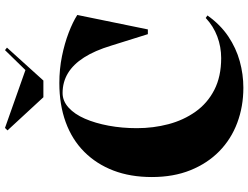

<svg xmlns="http://www.w3.org/2000/svg" viewBox="-133 -848 996 770"><g transform="rotate(-90 365.0 -463.0)"><path d="M688 -129Q651 -77 604 -45.5Q557 -14 504.5 0.5Q452 15 398 15Q323 15 257.5 -9.5Q192 -34 143.5 -81.5Q95 -129 67.5 -197Q40 -265 40 -352Q40 -438 66 -506Q92 -574 141 -623Q190 -672 260 -697.5Q330 -723 417 -723Q473 -723 524.5 -712.5Q576 -702 619 -685.5Q662 -669 690 -651L632 -368H613L567 -515Q547 -581 519.5 -624Q492 -667 456.5 -688.5Q421 -710 377 -710Q345 -710 318.5 -686Q292 -662 274 -620.5Q256 -579 246 -525.5Q236 -472 236 -412Q236 -346 252 -285.5Q268 -225 302 -177Q336 -129 389.5 -101.5Q443 -74 517 -74Q562 -74 603.5 -89.5Q645 -105 678 -136ZM549 -941 559 -933 427 -787H360L227 -931L237 -941L469 -859Z"/></g></svg>

Font: Kalnia SemiBold
Style: Regular
Weight: 600
Designer: Frida Medrano
Foundry: Frida Medrano
Version: Version 1.105